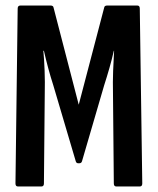

<svg xmlns="http://www.w3.org/2000/svg" viewBox="-20 -675 571 695"><path d="M45 0Q36 0 36 -11L44 -644Q44 -655 54 -655H163Q173 -655 174 -647L265 -296L357 -647Q358 -655 368 -655H477Q486 -655 486 -644L495 -11Q495 0 486 0H401Q392 0 392 -11L389 -335Q388 -379 389.5 -418.5Q391 -458 393 -491H392Q385 -460 376 -428.5Q367 -397 357 -366L277 -92Q275 -84 267 -84H263Q256 -84 254 -92L173 -366Q163 -397 154.5 -428.5Q146 -460 139 -491H137Q140 -458 141.5 -418.5Q143 -379 142 -335L139 -11Q139 0 130 0Z"/></svg>

Font: Sofia Sans Extra Condensed
Style: Bold
Weight: 700
Designer: Botio Nikoltchev, Ani Petrova
Foundry: lettersoup
Version: Version 4.101